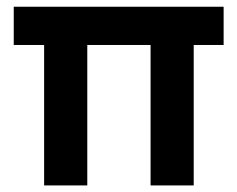

<svg xmlns="http://www.w3.org/2000/svg" viewBox="-20 -564 722 584"><path d="M114.2 -427.2H21.8V-543.5H660.2V-427.2H569.2V0H438V-427.2H245.5V0H114.2Z"/></svg>

Font: Trafiko Sans Variable
Style: Regular
Weight: 400
Designer: Gumpita Rahayu / Trafiko
Foundry: Tokotype / Trafiko
Version: Version 0.001;FEAKit 1.0